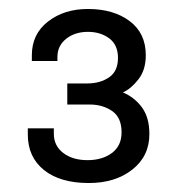

<svg xmlns="http://www.w3.org/2000/svg" viewBox="-20 -821 400 428"><path d="M178 -413Q114 -413 78 -442Q42 -471 42 -521V-535H100V-523Q100 -496 121 -480Q142 -464 175 -464Q208 -464 229.5 -480Q251 -496 251 -526Q251 -559 230 -573.5Q209 -588 180 -588H130V-635H175Q203 -635 223 -648.5Q243 -662 243 -692Q243 -721 223.5 -735.5Q204 -750 176 -750Q147 -750 127.5 -734.5Q108 -719 108 -694V-685H51V-698Q51 -745 87 -773Q123 -801 176 -801Q233 -801 269 -774Q305 -747 305 -698Q305 -665 288.5 -644Q272 -623 254 -615Q280 -604 296.5 -581.5Q313 -559 313 -522Q313 -473 275 -443Q237 -413 178 -413Z"/></svg>

Font: Chivo Medium
Style: Regular
Weight: 400
Version: Version 2.002